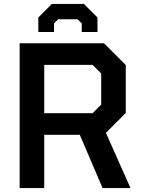

<svg xmlns="http://www.w3.org/2000/svg" viewBox="-20 -957 734 977"><path d="M175 -794V-868L244 -937H407L476 -868V-794H396V-838L375 -859H276L255 -838V-794ZM80 0V-737H509L620 -626V-382L519 -281L644 0H502L386 -271H205V0ZM205 -381H451L495 -425V-583L451 -627H205Z"/></svg>

Font: Tomorrow Medium
Style: Regular
Weight: 500
Designer: Tony de Marco, Monica Rizzolli
Foundry: Just in Type
Version: Version 2.002